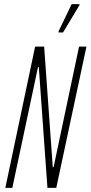

<svg xmlns="http://www.w3.org/2000/svg" viewBox="-20 -915 441 935"><path d="M6 0 151 -688H195L237 -101H241L365 -688H401L254 0H211L169 -588H165L40 0ZM265 -757V-762L329 -895H367V-890L287 -757Z"/></svg>

Font: Saira Ultra Condensed Thin
Style: Italic
Weight: 100
Width: 1
Italic angle: -12°
Designer: Hector Gatti with collaboration of the Omnibus-Type team
Foundry: Omnibus-Type
Version: Version 1.001; ttfautohint (v1.8)